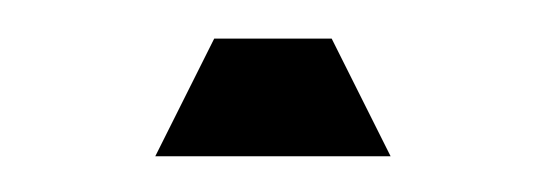

<svg xmlns="http://www.w3.org/2000/svg" viewBox="-20 42 290 102"><path d="M187.5 125H62.5L93.8 62.5H156.2Z"/></svg>

Font: Oldtimer
Style: Regular
Weight: 400
Designer: GGBotNet
Foundry: GGBotNet
Version: 1.00